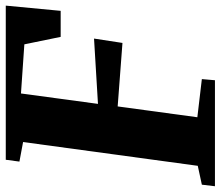

<svg xmlns="http://www.w3.org/2000/svg" viewBox="-76 -712 783 682"><g transform="rotate(-90 316.0 -371.5)"><path d="M-5 0 0.5 -46.5 67.5 -61 152 -681.5 82.5 -694.5 89 -743H636.5L618 -548H525.5L499 -677L324.5 -689L287.5 -415.5L519.5 -429.5L504 -328.5L278.5 -345.5L240 -62.5L375.5 -46.5L371.5 0Z"/></g></svg>

Font: Merriweather 36pt Black
Style: Italic
Weight: 900
Italic angle: -7.8°
Version: Version 2.101